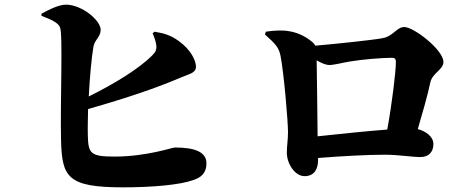

<svg xmlns="http://www.w3.org/2000/svg" viewBox="-20 -784 2040 824"><path d="M635 -641C638 -633 647 -614 650 -595C654 -572 648 -561 634 -547C577 -489 470 -424 361 -370C365 -451 373 -537 381 -584C387 -614 412 -626 412 -656C412 -697 331 -764 263 -764C230 -764 183 -739 158 -725V-716C197 -701 228 -688 237 -668C251 -643 238 -354 242 -182C246 -24 269 20 508 20C631 20 750 10 809 -11C842 -22 866 -40 866 -83C866 -130 820 -151 731 -151C718 -151 610 -112 471 -112C368 -112 359 -126 357 -201C356 -230 357 -271 358 -316C523 -363 653 -407 753 -450C792 -467 821 -470 821 -498C821 -524 799 -571 747 -608C714 -632 686 -641 643 -648Z M1121 -648 1117 -636C1162 -596 1177 -580 1184 -544C1199 -466 1216 -263 1216 -216C1216 -184 1211 -158 1211 -129C1211 -81 1246 -28 1287 -28C1331 -28 1345 -62 1345 -96V-106C1447 -114 1555 -120 1631 -120C1692 -120 1746 -110 1785 -110C1822 -110 1840 -134 1840 -166C1840 -198 1807 -221 1773 -230C1794 -302 1814 -370 1827 -431C1836 -471 1883 -485 1883 -518C1883 -570 1756 -668 1715 -668C1682 -668 1668 -628 1621 -620C1578 -612 1426 -596 1333 -588C1331 -593 1327 -598 1320 -604C1257 -656 1192 -659 1121 -648ZM1339 -525C1360 -513 1378 -505 1394 -505C1414 -505 1450 -515 1481 -520C1535 -529 1618 -536 1663 -536C1675 -536 1679 -530 1679 -518C1679 -476 1662 -337 1642 -228C1549 -221 1428 -208 1343 -199C1342 -264 1341 -439 1339 -525Z"/></svg>

Font: Source Han Serif KR Heavy
Style: Regular
Weight: 900
Designer: Ryoko NISHIZUKA 西塚涼子 (kana & ideographs); Frank Grießhammer (Latin, Greek & Cyrillic); Wenlong ZHANG 张文龙 (bopomofo); San
Foundry: Adobe
Version: Version 2.001;hotconv 1.1.0;makeotfexe 2.6.0